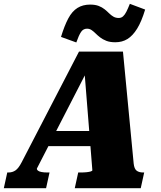

<svg xmlns="http://www.w3.org/2000/svg" viewBox="-71 -984 841 1004"><path d="M176 -299H438L427 -220H148ZM370 -619 388 -620 122 -103Q121 -97 127 -92Q133 -87 146 -84.5Q159 -82 177 -82H188L170 0H-51L-33 -82H-27Q-6 -82 10 -93Q26 -104 42 -135L342 -714H572L628 -129Q631 -101 643.5 -91.5Q656 -82 678 -82H683L665 0H320L338 -82H350Q368 -82 382 -83.5Q396 -85 403.5 -87.5Q411 -90 412 -93ZM532 -763Q504 -763 485 -770.5Q466 -778 452.5 -788.5Q439 -799 428.5 -809.5Q418 -820 407.5 -827Q397 -834 384 -834Q364 -834 352.5 -816.5Q341 -799 328 -762L248 -791Q266 -850 286 -887.5Q306 -925 334 -942.5Q362 -960 400 -960Q427 -960 445 -953Q463 -946 476 -935.5Q489 -925 499.5 -914.5Q510 -904 522 -897Q534 -890 550 -890Q563 -890 572.5 -898.5Q582 -907 590 -923Q598 -939 608 -964L688 -934Q669 -871 646 -834Q623 -797 595.5 -780Q568 -763 532 -763Z"/></svg>

Font: Roboto Serif ExtraBold
Style: Italic
Weight: 800
Italic angle: -10°
Version: Version 1.007